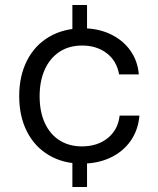

<svg xmlns="http://www.w3.org/2000/svg" viewBox="-20 -749 632 769"><path d="M56.9 -363.9Q56.9 -444.6 88.1 -506.3Q119.4 -568 177.4 -601.8Q235.3 -635.6 311.7 -635.6Q372.6 -635.6 422 -612.4Q471.4 -589.1 501.4 -547.5Q531.4 -505.9 536 -451.1H457.1Q447.1 -506 406.9 -536.3Q366.7 -566.6 309.1 -566.6Q255.9 -566.6 217.7 -541.1Q179.6 -515.6 159.1 -469.9Q138.7 -424.3 138.7 -363.6Q138.7 -301 159.8 -255.7Q180.9 -210.4 219 -186.6Q257.1 -162.7 308.1 -162.7Q370.7 -162.7 411.9 -196.3Q453 -229.9 459.1 -286H538.4Q533.6 -228.1 503.1 -184.7Q472.7 -141.3 422.1 -117.5Q371.4 -93.7 308.1 -93.7Q233 -93.7 176.1 -127.3Q119.1 -160.9 88 -222Q56.9 -283.1 56.9 -363.9ZM269.9 -128.4H328.6V0H269.9ZM269.9 -729H328.6V-599H269.9Z"/></svg>

Font: Mona Sans VF XLt
Style: Regular
Weight: 200
Designer: Deni Anggara
Foundry: GitHub
Version: Version 2.000;Glyphs 3.2.3 (3260)